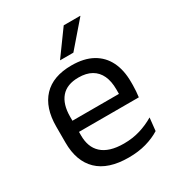

<svg xmlns="http://www.w3.org/2000/svg" viewBox="-167 -789 835 906"><g transform="rotate(-30 250.0 -336.0)"><path d="M271 11Q159.5 11 103 -43.5Q46.5 -98 46.5 -199.5V-286.5Q46.5 -389.5 99 -445.2Q151.5 -501 252.5 -501Q320.5 -501 366 -475.8Q411.5 -450.5 434.5 -404Q457.5 -357.5 457.5 -293V-275Q457.5 -259 456.2 -243Q455 -227 453 -211.5H378.5Q379.5 -235.5 379.8 -257Q380 -278.5 380 -296.5Q380 -341 365.8 -371.8Q351.5 -402.5 323.2 -418.8Q295 -435 252.5 -435Q189.5 -435 158 -398.5Q126.5 -362 126.5 -294V-247.5L127 -237.5V-191Q127 -160.5 136 -136Q145 -111.5 164.2 -93.8Q183.5 -76 213.2 -66.8Q243 -57.5 284 -57.5Q331.5 -57.5 372.5 -70Q413.5 -82.5 449.5 -104L442 -34Q409.5 -13.5 366.5 -1.2Q323.5 11 271 11ZM89 -211.5V-272.5H436V-211.5ZM316 -683H406V-681.5L291 -548.5H219V-549.5Z"/></g></svg>

Font: Anek Gurmukhi
Style: Regular
Weight: 400
Designer: Sarang Kulkarni (Gurmukhi), Yesha Goshar (Latin)
Foundry: Ek Type
Version: Version 1.003